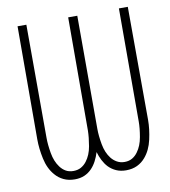

<svg xmlns="http://www.w3.org/2000/svg" viewBox="-81 -781 762 861"><g transform="rotate(-10 300.0 -350.5)"><path d="M558.6 -710.9H518.1L517.6 -195.8Q517.6 -165.5 510.7 -126.2Q503.9 -86.9 484.4 -60.5Q474.1 -45.9 459.2 -37.1Q444.3 -28.3 424.3 -28.3Q404.8 -28.3 389.6 -36.9Q374.5 -45.4 363.8 -59.1Q343.3 -85.4 336.2 -125Q329.1 -164.6 329.1 -195.8L328.6 -710.9H287.1L286.1 -195.8Q285.6 -164.6 278.8 -125.2Q272 -85.9 251.5 -59.1Q240.7 -44.9 225.8 -36.6Q210.9 -28.3 190.9 -28.3Q170.9 -28.3 156.2 -36.9Q141.6 -45.4 130.9 -60.1Q111.3 -86.4 104.5 -125.5Q97.7 -164.6 97.7 -195.8L96.7 -710.9H56.6L55.7 -195.8Q55.7 -154.3 65.7 -107.4Q75.7 -60.5 102.5 -29.8Q118.2 -11.2 140.4 -0.7Q162.6 9.8 190.9 9.8Q215.8 9.8 234.9 1.5Q253.9 -6.8 268.6 -22Q281.7 -35.6 291.5 -54.2Q301.3 -72.8 307.6 -93.8Q313.5 -73.2 322.8 -55.2Q332 -37.1 345.2 -22.9Q359.9 -7.8 379.6 1Q399.4 9.8 424.3 9.8Q453.1 9.8 475.1 -0.7Q497.1 -11.2 512.7 -29.8Q539.1 -60.5 549.6 -107.4Q560.1 -154.3 560.1 -195.8Z"/></g></svg>

Font: Roboto Mono ExtraLight
Style: Regular
Weight: 250
Monospace: yes
Designer: Google
Version: Version 3.000